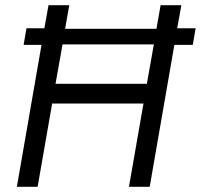

<svg xmlns="http://www.w3.org/2000/svg" viewBox="-20 -720 774 740"><path d="M599 -700 583 -609H231L247 -700H167L151 -611H82L71 -547H140L45 0H125L181 -321H533L477 0H557L652 -547H723L734 -611H663L679 -700ZM194 -397 221 -549H573L546 -397Z"/></svg>

Font: Fixel Display 20240404
Style: Italic
Weight: 400
Italic angle: -10°
Designer: AlfaBravo + MacPaw
Foundry: Kyrylo Tkachov, Marchela Mozhyna, Serhii Makarenko, Maria Weinstein, Zakhar Kryvoshyya
Version: Version 1.211;Glyphs 3.2 (3225)